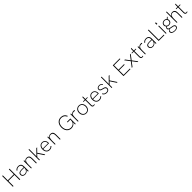

<svg xmlns="http://www.w3.org/2000/svg" viewBox="1329 -4658 8821 8821"><g transform="rotate(-45 5739.5 -247.0)"><path d="M91 -697H134V-375H526V-697H569V0H526V-335H134V0H91Z M1075 -109Q1050 -55 1001 -24.5Q952 6 892 6Q812 6 766 -33.5Q720 -73 720 -140Q720 -212 772 -248Q822 -281 913 -281H1075V-306Q1075 -383 1037 -423Q999 -463 925 -463Q876 -463 837.5 -443.5Q799 -424 766 -380L736 -405Q773 -454 819.5 -476.5Q866 -499 927 -499Q1019 -499 1068 -449.5Q1117 -400 1117 -306V0H1077ZM896 -28Q945 -28 986 -52.5Q1027 -77 1051 -119.5Q1075 -162 1075 -214V-248H919Q838 -248 799 -221Q761 -193 761 -139Q761 -88 797 -58Q833 -28 896 -28Z M1278 -493H1319V-393Q1340 -444 1381 -471.5Q1422 -499 1478 -499Q1558 -499 1601.5 -450.5Q1645 -402 1645 -302V0H1603V-289Q1603 -463 1470 -463Q1401 -463 1360 -409Q1319 -355 1319 -243V0H1278Z M1956 -285 1846 -169V0H1805V-697H1846V-224L2107 -493H2161L1986 -313L2193 0H2143Z M2262 -243Q2262 -316 2287.5 -374Q2313 -432 2361 -465.5Q2409 -499 2473 -499Q2544 -499 2590.5 -466.5Q2637 -434 2658.5 -384Q2680 -334 2680 -280Q2680 -258 2678 -238H2304Q2305 -141 2352.5 -86.5Q2400 -32 2482 -32Q2532 -32 2567 -47Q2602 -62 2637 -99L2667 -73Q2624 -30 2581.5 -12Q2539 6 2481 6Q2413 6 2363.5 -26Q2314 -58 2288 -114.5Q2262 -171 2262 -243ZM2640 -270 2641 -293Q2641 -334 2623.5 -373Q2606 -412 2568.5 -437.5Q2531 -463 2474 -463Q2401 -463 2354.5 -409Q2308 -355 2303 -270Z M2823 -493H2864V-393Q2885 -444 2926 -471.5Q2967 -499 3023 -499Q3103 -499 3146.5 -450.5Q3190 -402 3190 -302V0H3148V-289Q3148 -463 3015 -463Q2946 -463 2905 -409Q2864 -355 2864 -243V0H2823Z M3589 -349Q3589 -455 3627.5 -536Q3666 -617 3736.5 -661Q3807 -705 3900 -705Q3998 -705 4070.5 -656.5Q4143 -608 4176 -521L4137 -506Q4108 -580 4047 -622Q3986 -664 3900 -664Q3819 -664 3758.5 -625.5Q3698 -587 3665 -515.5Q3632 -444 3632 -349Q3632 -253 3665 -181.5Q3698 -110 3758.5 -71.5Q3819 -33 3900 -33Q3997 -33 4067 -89.5Q4137 -146 4137 -277V-312H3957V-351H4176V0H4137L4134 -137Q4105 -63 4040.5 -27.5Q3976 8 3897 8Q3805 8 3735.5 -36Q3666 -80 3627.5 -161Q3589 -242 3589 -349Z M4317 -493H4358V-394Q4379 -445 4424.5 -472Q4470 -499 4517 -499Q4559 -499 4592 -483L4570 -446Q4543 -458 4510 -458Q4464 -458 4423.5 -431Q4383 -404 4367 -349Q4358 -319 4358 -250V0H4317Z M4636 -247Q4636 -320 4665.5 -377.5Q4695 -435 4747.5 -467Q4800 -499 4867 -499Q4934 -499 4986.5 -467Q5039 -435 5068 -377.5Q5097 -320 5097 -247Q5097 -173 5067.5 -115.5Q5038 -58 4986 -26Q4934 6 4867 6Q4800 6 4747.5 -26Q4695 -58 4665.5 -115.5Q4636 -173 4636 -247ZM5056 -247Q5056 -311 5032.5 -359.5Q5009 -408 4966 -435Q4923 -462 4867 -462Q4811 -462 4768 -435Q4725 -408 4701.5 -359Q4678 -310 4678 -247Q4678 -184 4701.5 -134.5Q4725 -85 4768 -58Q4811 -31 4867 -31Q4923 -31 4966 -58Q5009 -85 5032.5 -134.5Q5056 -184 5056 -247Z M5255 -105V-460H5140V-493H5255V-644L5297 -670V-493H5419V-460H5297V-115Q5297 -29 5361 -29Q5389 -29 5419 -39V-5Q5381 6 5351 6Q5305 6 5280 -22.5Q5255 -51 5255 -105Z M5496 -243Q5496 -316 5521.5 -374Q5547 -432 5595 -465.5Q5643 -499 5707 -499Q5778 -499 5824.5 -466.5Q5871 -434 5892.5 -384Q5914 -334 5914 -280Q5914 -258 5912 -238H5538Q5539 -141 5586.5 -86.5Q5634 -32 5716 -32Q5766 -32 5801 -47Q5836 -62 5871 -99L5901 -73Q5858 -30 5815.5 -12Q5773 6 5715 6Q5647 6 5597.5 -26Q5548 -58 5522 -114.5Q5496 -171 5496 -243ZM5874 -270 5875 -293Q5875 -334 5857.5 -373Q5840 -412 5802.5 -437.5Q5765 -463 5708 -463Q5635 -463 5588.5 -409Q5542 -355 5537 -270Z M5999 -109 6029 -133Q6047 -86 6091.5 -58Q6136 -30 6196 -30Q6255 -30 6290 -57Q6325 -84 6325 -131Q6325 -167 6305 -189Q6285 -211 6256 -222Q6227 -233 6178 -245Q6130 -256 6098 -269.5Q6066 -283 6046 -308.5Q6026 -334 6026 -374Q6026 -429 6069.5 -464Q6113 -499 6183 -499Q6237 -499 6281 -474.5Q6325 -450 6348 -402L6320 -383Q6278 -465 6182 -465Q6131 -465 6098 -440.5Q6065 -416 6065 -378Q6065 -337 6095 -317Q6125 -297 6189 -282Q6247 -268 6282.5 -254.5Q6318 -241 6342 -212.5Q6366 -184 6366 -135Q6366 -71 6319.5 -32.5Q6273 6 6195 6Q6125 6 6073 -25.5Q6021 -57 5999 -109Z M6658 -285 6548 -169V0H6507V-697H6548V-224L6809 -493H6863L6688 -313L6895 0H6845Z M7280 -697H7732V-658H7323V-372H7686V-333H7323V-39H7732V0H7280Z M8001 -247 7815 -493H7866L8028 -277L8191 -493H8241L8055 -247L8242 0H8191L8028 -217L7866 0H7815Z M8405 -105V-460H8290V-493H8405V-644L8447 -670V-493H8569V-460H8447V-115Q8447 -29 8511 -29Q8539 -29 8569 -39V-5Q8531 6 8501 6Q8455 6 8430 -22.5Q8405 -51 8405 -105Z M8686 -493H8727V-394Q8748 -445 8793.5 -472Q8839 -499 8886 -499Q8928 -499 8961 -483L8939 -446Q8912 -458 8879 -458Q8833 -458 8792.5 -431Q8752 -404 8736 -349Q8727 -319 8727 -250V0H8686Z M9376 -109Q9351 -55 9302 -24.5Q9253 6 9193 6Q9113 6 9067 -33.5Q9021 -73 9021 -140Q9021 -212 9073 -248Q9123 -281 9214 -281H9376V-306Q9376 -383 9338 -423Q9300 -463 9226 -463Q9177 -463 9138.5 -443.5Q9100 -424 9067 -380L9037 -405Q9074 -454 9120.5 -476.5Q9167 -499 9228 -499Q9320 -499 9369 -449.5Q9418 -400 9418 -306V0H9378ZM9197 -28Q9246 -28 9287 -52.5Q9328 -77 9352 -119.5Q9376 -162 9376 -214V-248H9220Q9139 -248 9100 -221Q9062 -193 9062 -139Q9062 -88 9098 -58Q9134 -28 9197 -28Z M9564 -697H9607V-39H9935V0H9564Z M10031 -493H10072V0H10031ZM10025 -697H10077V-596H10025Z M10204 64Q10204 48 10206 39L10295 -37Q10220 -66 10220 -129Q10220 -184 10280 -219Q10233 -264 10233 -333Q10233 -381 10256 -419Q10279 -457 10319.5 -478Q10360 -499 10411 -499Q10450 -499 10483.5 -485.5Q10517 -472 10540 -448L10618 -517L10639 -490L10562 -420Q10585 -382 10585 -332Q10585 -260 10537 -215.5Q10489 -171 10412 -171Q10351 -171 10304 -200Q10261 -179 10261 -135Q10261 -97 10293 -80.5Q10325 -64 10392 -53Q10473 -40 10516.5 -29.5Q10560 -19 10590.5 6.5Q10621 32 10621 79Q10621 142 10568.5 176.5Q10516 211 10427 211Q10323 211 10263.5 172Q10204 133 10204 64ZM10545 -334Q10545 -392 10507.5 -428.5Q10470 -465 10411 -465Q10351 -465 10312.5 -428Q10274 -391 10274 -335Q10274 -278 10312 -242Q10350 -206 10410 -206Q10470 -206 10507.5 -242Q10545 -278 10545 -334ZM10427 178Q10496 178 10538.5 154Q10581 130 10581 84Q10581 49 10556 30.5Q10531 12 10495.5 4Q10460 -4 10389 -15Q10341 -23 10319 -29L10247 49Q10246 55 10246 66Q10246 120 10294.5 149Q10343 178 10427 178Z M10740 -697H10781V-392Q10802 -444 10843 -471.5Q10884 -499 10940 -499Q11021 -499 11064 -449Q11107 -399 11107 -302V0H11065V-289Q11065 -463 10932 -463Q10861 -463 10821 -408Q10781 -353 10781 -243V0H10740Z M11281 -105V-460H11166V-493H11281V-644L11323 -670V-493H11445V-460H11323V-115Q11323 -29 11387 -29Q11415 -29 11445 -39V-5Q11407 6 11377 6Q11331 6 11306 -22.5Q11281 -51 11281 -105Z"/></g></svg>

Font: Hanken Grotesk ExtraLight
Style: Regular
Weight: 200
Designer: Alfredo Marco Pradil
Foundry: Hanken Design Co.
Version: Version 3.014